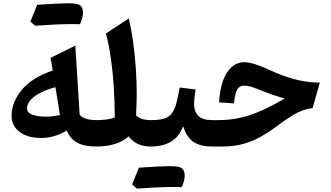

<svg xmlns="http://www.w3.org/2000/svg" viewBox="-20 -889 2007 1165"><path d="M299.8 -460.9 287.1 -538.1 437 -612.3 463.4 -192.4Q478 -175.8 503.9 -168Q529.8 -160.2 563 -160.2H563.5V0H563Q490.2 0 448.2 -23.4Q406.2 -46.9 384.8 -96.7Q309.6 -51.8 230 -51.8Q147.5 -51.8 98.9 -88.6Q50.3 -125.5 50.3 -186.5Q50.3 -269.5 113 -344.5Q175.8 -419.4 299.8 -460.9ZM316.4 -359.9Q270 -347.7 230.7 -328.6Q191.4 -309.6 167.7 -284.7Q144 -259.8 144 -230Q144 -204.1 177.5 -192.6Q210.9 -181.2 257.8 -181.2Q281.2 -181.2 303.7 -184.3Q326.2 -187.5 343.3 -190.9Q336.9 -234.9 330.6 -273.7Q324.2 -312.5 316.4 -359.9ZM411.1 -742.7Q330.1 -742.7 193.4 -732.9Q173.8 -749.5 164.6 -758.3Q185.1 -810.1 205.6 -859.9Q339.4 -869.1 394.5 -869.1Q449.7 -869.1 466.6 -856.2Q483.4 -843.3 483.4 -811.8Q483.4 -780.3 465.3 -742.2Z M761.2 -776.9Q777.8 -707.5 788.3 -629.6Q798.8 -551.8 804.2 -473.1Q809.6 -394.5 809.6 -321.3Q809.6 -300.3 808.6 -263.9Q807.6 -227.5 805.7 -188.5Q831.1 -168.9 851.3 -164.6Q871.6 -160.2 896.5 -160.2H897V0H896.5Q848.6 0 815.9 -15.9Q783.2 -31.7 760.3 -61.5Q725.1 -29.3 675 -14.6Q625 0 563.5 0Q553.7 0 548.8 -7.8Q543.9 -15.6 543.9 -36.6V-123.5Q543.9 -144.5 548.8 -152.3Q553.7 -160.2 563.5 -160.2Q593.8 -160.2 623.8 -163.6Q653.8 -167 676.3 -176.3Q676.3 -266.1 670.7 -356.4Q665 -446.8 653.3 -531Q641.6 -615.2 623 -686Z M1028.3 245.6Q947.3 245.6 810.5 255.4Q791 238.8 781.7 230Q802.2 178.2 822.8 128.4Q956.5 119.1 1011.7 119.1Q1066.9 119.1 1083.7 132.1Q1100.6 145 1100.6 176.5Q1100.6 208 1082.5 246.1ZM897 0Q887.2 0 882.3 -7.8Q877.4 -15.6 877.4 -36.6V-123.5Q877.4 -144.5 882.3 -152.3Q887.2 -160.2 897 -160.2Q944.8 -160.2 974.4 -168.9Q1003.9 -177.7 1021.2 -199.5Q1038.6 -221.2 1049.3 -259.8Q1060.1 -298.3 1070.3 -357.9L1166.5 -346.2Q1163.1 -320.8 1160.4 -297.9Q1157.7 -274.9 1157.7 -256.3Q1157.7 -212.4 1183.1 -186.3Q1208.5 -160.2 1269 -160.2H1269.5V0H1269Q1192.9 0 1152.1 -29.1Q1111.3 -58.1 1091.3 -123Q1066.9 -58.1 1016.8 -29.1Q966.8 0 897 0Z M1462.4 -511.7Q1489.7 -511.7 1528.6 -499.3Q1567.4 -486.8 1622.6 -461.4Q1703.6 -424.3 1776.1 -406Q1848.6 -387.7 1920.9 -387.7L1876.5 -232.9Q1817.9 -226.6 1762.7 -193.4Q1707.5 -160.2 1661.1 -124Q1616.2 -90.3 1566.9 -62Q1517.6 -33.7 1459.2 -16.8Q1400.9 0 1328.6 0H1269.5Q1259.8 0 1254.9 -7.8Q1250 -15.6 1250 -36.6V-123.5Q1250 -144.5 1254.9 -152.3Q1259.8 -160.2 1269.5 -160.2H1303.2Q1376.5 -160.2 1440.2 -174.8Q1503.9 -189.5 1568.6 -218.8Q1633.3 -248 1709 -291.5Q1667 -302.7 1631.8 -314.9Q1596.7 -327.1 1552.2 -345.2Q1518.1 -358.9 1496.8 -364.3Q1475.6 -369.6 1460.9 -369.6Q1432.6 -369.6 1419.2 -345.5Q1405.8 -321.3 1399.4 -261.7L1309.1 -268.1Q1316.9 -389.2 1358.4 -450.4Q1399.9 -511.7 1462.4 -511.7Z"/></svg>

Font: Pinar-DS2-FD Bold
Style: Regular
Weight: 700
Designer: Amin Abedi
Version: Version 3.000